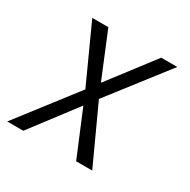

<svg xmlns="http://www.w3.org/2000/svg" viewBox="-124 -637 748 755"><g transform="rotate(30 250.0 -260.0)"><path d="M1 0 204 -263 87 -520H160L244 -316L400 -520H473L269 -257L387 0H314L229 -204L74 0Z"/></g></svg>

Font: Iosevka Light
Style: Italic
Weight: 300
Italic angle: -9°
Monospace: yes
Designer: Belleve Invis
Foundry: Belleve Invis
Version: Version 32.5.0; ttfautohint (v1.8.4)